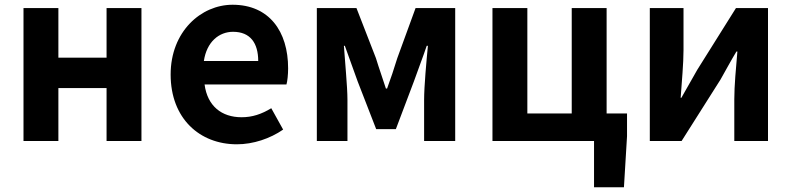

<svg xmlns="http://www.w3.org/2000/svg" viewBox="-20 -594 3335 809"><path d="M79 0H226V-223H429V0H576V-560H429V-351H226V-560H79Z M978 14C1047 14 1118 -10 1173 -48L1123 -138C1082 -113 1043 -100 998 -100C914 -100 854 -147 842 -238H1187C1191 -252 1194 -279 1194 -306C1194 -462 1114 -574 960 -574C827 -574 699 -461 699 -280C699 -95 821 14 978 14ZM839 -337C851 -418 903 -460 962 -460C1035 -460 1068 -412 1068 -337Z M1315 0H1444V-173C1444 -230 1433 -339 1429 -401H1433C1449 -355 1471 -297 1487 -251L1565 -50H1648L1724 -251C1740 -297 1762 -353 1778 -401H1783C1777 -339 1767 -230 1767 -173V0H1898V-560H1731L1654 -349C1640 -303 1626 -262 1611 -221H1606C1593 -262 1578 -303 1564 -349L1482 -560H1315Z M2483 195H2609L2622 -20V-116H2536V-560H2389V-116H2202V-560H2055V0H2483Z M2718 0H2852L3016 -259C3034 -291 3063 -344 3083 -377H3087C3081 -307 3074 -233 3074 -176V0H3216V-560H3081L2918 -300C2900 -268 2870 -216 2851 -182H2848C2853 -252 2860 -327 2860 -383V-560H2718Z"/></svg>

Font: Noto Sans Mono CJK SC
Style: Bold
Weight: 700
Designer: Ryoko NISHIZUKA 西塚涼子 (kana, bopomofo & ideographs); Paul D. Hunt (Latin, Greek & Cyrillic); Sandoll Communications 산돌커뮤니
Foundry: Adobe
Version: Version 2.004;hotconv 1.0.118;makeotfexe 2.5.65603